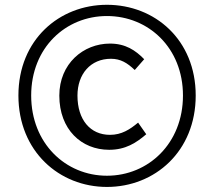

<svg xmlns="http://www.w3.org/2000/svg" viewBox="-20 -750 872 782"><path d="M415.6 11.4C610.7 11.4 777.1 -133.6 777.1 -361C777.1 -587.9 610.7 -730.5 415.6 -730.5C221.5 -730.5 55 -588.3 55 -361C55 -133.6 221.5 11.4 415.6 11.4ZM415.6 -34.3C247.4 -34.3 107 -165.9 107 -361C107 -555.6 247.4 -684.7 415.6 -684.7C584.2 -684.7 725.2 -555.6 725.2 -361C725.2 -165.9 584.2 -34.3 415.6 -34.3ZM424.5 -139.9C491 -139.9 534.1 -167.6 575.7 -203.2L542.5 -250.6C509.2 -222.9 475.6 -200.8 427.9 -200.8C347.4 -200.8 295.5 -262.5 295.5 -360.6C295.5 -449 349.2 -510.6 431.8 -510.6C471 -510.6 498.1 -494.1 528.8 -464.9L567.3 -508.8C531.9 -545.1 491.2 -572.5 427.8 -572.5C319.7 -572.5 221.6 -491 221.6 -360.6C221.6 -222.6 311.6 -139.9 424.5 -139.9Z"/></svg>

Font: Source Han Sans JP VF
Style: Regular
Weight: 250
Designer: Ryoko NISHIZUKA 西塚涼子 (kana, bopomofo & ideographs); Paul D. Hunt (Latin, Greek & Cyrillic); Sandoll Communications 산돌커뮤니
Foundry: Adobe
Version: Version 2.004;hotconv 1.0.118;makeotfexe 2.5.65603